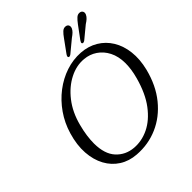

<svg xmlns="http://www.w3.org/2000/svg" viewBox="-241 -1070 1252 1252"><g transform="rotate(-45 384.5 -444.5)"><path d="M514.5 -713.5Q579 -709 629.2 -679Q679.5 -649 710.8 -598Q742 -547 750 -479.2Q758 -411.5 738.5 -332.5Q709 -215.5 644 -135.5Q579 -55.5 490.8 -17Q402.5 21.5 303 14Q238 9.5 188 -22.2Q138 -54 108.5 -108Q79 -162 74 -233.8Q69 -305.5 94 -390Q116 -464.5 158.8 -525.8Q201.5 -587 258.8 -630.8Q316 -674.5 381.5 -696.2Q447 -718 514.5 -713.5ZM321.5 -29.5Q388 -24 452.8 -55.2Q517.5 -86.5 570.5 -156.5Q623.5 -226.5 654 -338Q663.5 -372.5 667.8 -403Q672 -433.5 672 -460Q671.5 -522.5 648.2 -567.8Q625 -613 586.2 -639Q547.5 -665 500 -669Q435 -675.5 369.8 -642.2Q304.5 -609 253 -543Q201.5 -477 177.5 -384Q166 -340.5 161 -303.2Q156 -266 156 -234Q156.5 -136.5 203 -86Q249.5 -35.5 321.5 -29.5ZM503 -857.5Q519 -880.5 533.5 -894Q548 -907.5 566 -905Q580 -903 585.2 -892.5Q590.5 -882 585 -867.5Q579.5 -855 568.2 -844.2Q557 -833.5 541.5 -823L458 -754Q444 -743.5 436.5 -750.5Q433 -754.5 435 -760.5Q437 -766.5 442 -773.5ZM631.5 -857.5Q648.5 -880.5 663 -893.5Q677.5 -906.5 696 -903.5Q709 -901 714.2 -890.2Q719.5 -879.5 713 -865Q707 -852.5 695.8 -842.2Q684.5 -832 668.5 -822L585.5 -753.5Q570.5 -743.5 563.5 -751Q560 -755 562.5 -761Q565 -767 569.5 -773.5Z"/></g></svg>

Font: Fraunces 9pt S100 Light
Style: Italic
Weight: 300
Italic angle: -16°
Version: Version 1.000; ttfautohint (v1.8.3)